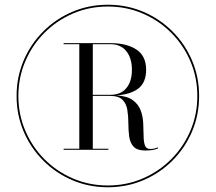

<svg xmlns="http://www.w3.org/2000/svg" viewBox="-20 -780 910 810"><path d="M435 10Q355 10 285.2 -19.8Q215.5 -49.5 162.5 -102.5Q109.5 -155.5 79.8 -225.2Q50 -295 50 -375Q50 -455 79.8 -524.8Q109.5 -594.5 162.5 -647.5Q215.5 -700.5 285.2 -730.2Q355 -760 435 -760Q515 -760 584.8 -730.2Q654.5 -700.5 707.5 -647.5Q760.5 -594.5 790.2 -524.8Q820 -455 820 -375Q820 -295 790.2 -225.2Q760.5 -155.5 707.5 -102.5Q654.5 -49.5 584.8 -19.8Q515 10 435 10ZM435 2.5Q513 2.5 581.5 -26.8Q650 -56 702 -108Q754 -160 783.2 -228.5Q812.5 -297 812.5 -375Q812.5 -453 783.2 -521.5Q754 -590 702 -642Q650 -694 581.5 -723.2Q513 -752.5 435 -752.5Q357 -752.5 288.5 -723.2Q220 -694 168 -642Q116 -590 86.8 -521.5Q57.5 -453 57.5 -375Q57.5 -297 86.8 -228.5Q116 -160 168 -108Q220 -56 288.5 -26.8Q357 2.5 435 2.5ZM593.5 -145Q558.5 -145 543.5 -161.5Q528.5 -178 525 -204.5Q521.5 -231 521.5 -260.5Q521.5 -290 517.2 -316.2Q513 -342.5 496.8 -359Q480.5 -375.5 443.5 -375.5H371.5V-152.5H437.5V-148H248.5V-152.5H314.5V-593.5H248.5V-598H446.5Q514.5 -598 555.5 -571Q596.5 -544 596.5 -485.5Q596.5 -432.5 564 -407Q531.5 -381.5 471 -377.5Q516.5 -375 540.2 -357.5Q564 -340 573.5 -314.2Q583 -288.5 584.2 -260.5Q585.5 -232.5 585.8 -207.5Q586 -182.5 591.2 -167Q596.5 -151.5 614 -151.5Q623.5 -151.5 631.5 -153.5Q639.5 -155.5 646 -158L647.5 -154.5Q640.5 -150.5 626.8 -147.8Q613 -145 593.5 -145ZM371.5 -380H446.5Q489.5 -380 513 -408.2Q536.5 -436.5 536.5 -485.5Q536.5 -534.5 513 -564Q489.5 -593.5 446.5 -593.5H371.5Z"/></svg>

Font: Bodoni Moda 28pt
Style: Regular
Weight: 400
Designer: Owen Earl
Foundry: indestructible type
Version: Version 2.005